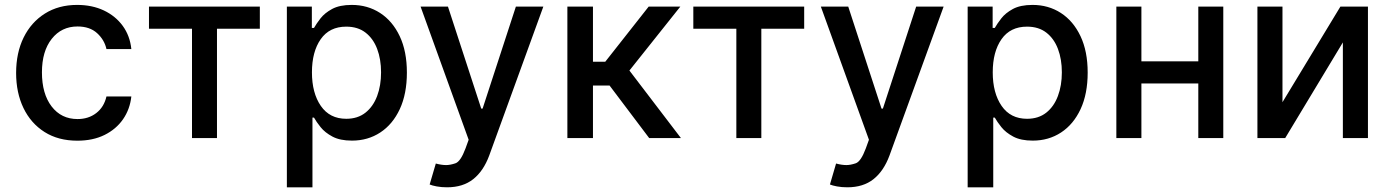

<svg xmlns="http://www.w3.org/2000/svg" viewBox="-20 -573 5770 797"><path d="M301.1 11Q221.9 11 165 -25Q108 -61.1 77.4 -124.6Q46.9 -188.2 46.9 -270.2Q46.9 -353.7 78.1 -417.3Q109.4 -480.8 166.4 -516.7Q223.4 -552.6 300.1 -552.6Q362.2 -552.6 410.9 -529.7Q459.5 -506.7 489.5 -465.6Q519.5 -424.4 525.2 -369.3H421.9Q413.4 -407.7 383 -435.4Q352.6 -463.1 301.8 -463.1Q235.4 -463.1 194.8 -411.8Q154.1 -360.4 154.1 -272.7Q154.1 -183.6 194.2 -131.2Q234.4 -78.8 301.8 -78.8Q347.3 -78.8 379.6 -103.7Q411.9 -128.6 421.9 -172.6H525.2Q519.5 -119.7 490.8 -78.1Q462 -36.6 413.9 -12.8Q365.8 11 301.1 11Z M880.7 0H777V-453.8H598.4V-545.5H1058.6V-453.8H880.7Z M1277 204.5H1170.8V-545.5H1274.5V-457H1283.4Q1293 -474.1 1310.2 -496.4Q1327.4 -518.8 1358.5 -535.7Q1389.6 -552.6 1440 -552.6Q1506 -552.6 1557.7 -519.2Q1609.4 -485.8 1639.2 -422.9Q1669 -360.1 1669 -271.7Q1669 -183.6 1639.6 -120.2Q1610.1 -56.8 1558.6 -23.1Q1507.1 10.7 1441.1 10.7Q1391.3 10.7 1360.1 -6Q1328.8 -22.7 1310.9 -45.1Q1293 -67.5 1283.4 -84.9H1277ZM1417.3 -79.9Q1464.8 -79.9 1497 -105.3Q1529.1 -130.7 1545.5 -174.4Q1561.8 -218 1561.8 -272.7Q1561.8 -327.1 1545.6 -369.9Q1529.5 -412.6 1497.5 -437.5Q1465.6 -462.4 1417.3 -462.4Q1347.7 -462.4 1311.3 -410.3Q1274.9 -358.3 1274.9 -272.7Q1274.9 -186.8 1311.8 -133.3Q1348.7 -79.9 1417.3 -79.9Z M1835.9 204.5Q1812.1 204.5 1792.6 200.8Q1773.1 197.1 1763.5 192.8L1789.1 105.8Q1812.5 112.2 1832 112.2Q1848.7 112.2 1870.4 104.9Q1892 97.7 1912.3 43.3L1925.4 7.1L1725.9 -545.5H1839.5L1977.6 -122.2H1983.3L2121.4 -545.5H2235.4L2010.7 72.8Q1986.9 137.1 1944.2 170.8Q1901.6 204.5 1835.9 204.5Z M2806.5 0H2674.7L2510.3 -218H2441.4V0H2335.2V-545.5H2441.4V-316.8H2492.5L2672.6 -545.5H2804L2592.7 -280.2Z M3140.3 0H3036.6V-453.8H2858V-545.5H3318.2V-453.8H3140.3Z M3497.5 204.5Q3473.7 204.5 3454.2 200.8Q3434.7 197.1 3425.1 192.8L3450.6 105.8Q3474.1 112.2 3493.6 112.2Q3510.3 112.2 3532 104.9Q3553.6 97.7 3573.9 43.3L3587 7.1L3387.4 -545.5H3501.1L3639.2 -122.2H3644.9L3783 -545.5H3897L3672.2 72.8Q3648.4 137.1 3605.8 170.8Q3563.2 204.5 3497.5 204.5Z M4103 204.5H3996.8V-545.5H4100.5V-457H4109.4Q4119 -474.1 4136.2 -496.4Q4153.4 -518.8 4184.5 -535.7Q4215.6 -552.6 4266 -552.6Q4332 -552.6 4383.7 -519.2Q4435.4 -485.8 4465.2 -422.9Q4495 -360.1 4495 -271.7Q4495 -183.6 4465.6 -120.2Q4436.1 -56.8 4384.6 -23.1Q4333.1 10.7 4267 10.7Q4217.3 10.7 4186.1 -6Q4154.8 -22.7 4136.9 -45.1Q4119 -67.5 4109.4 -84.9H4103ZM4243.3 -79.9Q4290.8 -79.9 4323 -105.3Q4355.1 -130.7 4371.4 -174.4Q4387.8 -218 4387.8 -272.7Q4387.8 -327.1 4371.6 -369.9Q4355.5 -412.6 4323.5 -437.5Q4291.5 -462.4 4243.3 -462.4Q4173.7 -462.4 4137.3 -410.3Q4100.9 -358.3 4100.9 -272.7Q4100.9 -186.8 4137.8 -133.3Q4174.7 -79.9 4243.3 -79.9Z M5057.9 0H4954.2V-226.6H4718V0H4614V-545.5H4718V-318.5H4954.2V-545.5H5057.9Z M5658.4 0H5554.3V-397L5315 0H5199.6V-545.5H5303.6V-148.8L5544 -545.5H5658.4Z"/></svg>

Font: Linik Sans Medium
Style: Regular
Weight: 500
Designer: Rasmus Andersson (font), Cristiano Sobral (main changes)
Foundry: rsms
Version: Version 3.018;June 1, 2022;FontCreator 14.0.0.2814 64-bit; t